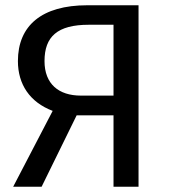

<svg xmlns="http://www.w3.org/2000/svg" viewBox="-20 -709 646 729"><path d="M311 -689C139 -689 48 -612 48 -477C48 -389 93 -321 180 -288L30 0H138L271 -271H411V0H506V-689ZM287 -346C203 -346 149 -390 149 -477C149 -570 198 -615 317 -615H411V-346Z"/></svg>

Font: Fira Sans
Style: Regular
Weight: 400
Designer: Carrois Corporate & Edenspiekermann AG
Foundry: Carrois Corporate GbR & Edenspiekermann AG
Version: Version 4.203